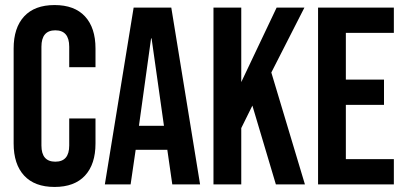

<svg xmlns="http://www.w3.org/2000/svg" viewBox="-20 -730 1601 760"><path d="M34 -162V-538Q34 -620 75.5 -665Q117 -710 196 -710Q275 -710 316.5 -665Q358 -620 358 -538V-464H254V-545Q254 -610 199 -610Q144 -610 144 -545V-154Q144 -90 199 -90Q254 -90 254 -154V-261H358V-162Q358 -80 316.5 -35Q275 10 196 10Q117 10 75.5 -35Q34 -80 34 -162Z M509 -700H658L772 0H662L642 -139V-137H517L497 0H395ZM629 -232 580 -578H578L530 -232Z M825 -700H935V-405L1075 -700H1185L1054 -443L1187 0H1072L979 -312L935 -223V0H825Z M1239 -700H1539V-600H1349V-415H1500V-315H1349V-100H1539V0H1239Z"/></svg>

Font: kids-team
Style: team
Weight: 400
Designer: Ryoichi Tsunekawa, Thomas Gollenia, Laura Emeder
Foundry: Ryoichi Tsunekawa, Thomas Gollenia, Laura Emeder
Version: Version 2.000